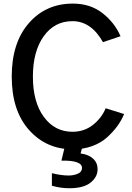

<svg xmlns="http://www.w3.org/2000/svg" viewBox="-20 -796 720 1046"><path d="M43.9 -378.9Q43.9 -562.5 136.7 -669.4Q229.5 -776.4 377 -776.4Q471.7 -776.4 538.1 -724.6Q604.5 -672.9 636.7 -598.6L541 -566.4Q476.6 -680.7 375 -680.7Q276.4 -680.7 217.8 -598.1Q159.2 -515.6 159.2 -378.9Q159.2 -240.2 218.8 -159.2Q278.3 -78.1 375 -78.1Q438.5 -78.1 485.8 -115.2Q533.2 -152.3 555.7 -206.1L656.2 -174.8Q641.6 -139.6 619.1 -108.9Q596.7 -78.1 563.5 -47.9Q530.3 -17.6 481.9 0Q433.6 17.6 377 17.6Q232.4 17.6 138.2 -87.9Q43.9 -193.4 43.9 -378.9ZM262.7 147.5Q313.5 160.2 354.5 160.2Q380.9 160.2 403.8 150.4Q426.8 140.6 426.8 119.1Q426.8 77.1 314.5 79.1L336.9 -12.7H433.6L418.9 40Q462.9 45.9 487.3 68.4Q511.7 90.8 511.7 126Q511.7 168 473.6 198.7Q435.5 229.5 357.4 229.5Q309.6 229.5 262.7 215.8Z"/></svg>

Font: Gothic A1 SemiBold
Style: Regular
Weight: 600
Version: Version 2.50